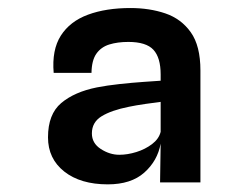

<svg xmlns="http://www.w3.org/2000/svg" viewBox="-20 -762 640 490"><path d="M255 -291.5Q185.5 -291.5 144 -324.2Q102.5 -357 102.5 -411.5Q102.5 -470.5 136.2 -499Q170 -527.5 227.5 -539Q253 -544 285.2 -547.5Q317.5 -551 346.5 -553Q375.5 -555 390 -556V-572Q390 -615 371.5 -635Q353 -655 307.5 -655Q280 -655 259 -648.5Q238 -642 226 -625Q214 -608 213.5 -576H117Q112 -634.5 135.2 -671Q158.5 -707.5 204.5 -724.5Q250.5 -741.5 313 -741.5Q361.5 -741.5 402 -727.8Q442.5 -714 467 -679.5Q491.5 -645 491.5 -582V-296.5H388.5L390 -395.5Q382 -351.5 348.2 -321.5Q314.5 -291.5 255 -291.5ZM284.5 -367Q305.5 -367 328 -374Q350.5 -381 368 -394.2Q385.5 -407.5 390 -425.5V-502Q377.5 -500.5 351.5 -496.8Q325.5 -493 309 -489.5Q264 -480.5 239.2 -465.2Q214.5 -450 214.5 -421.5Q214.5 -396.5 237.2 -381.8Q260 -367 284.5 -367Z"/></svg>

Font: Spline Sans Mono Medium
Style: Regular
Weight: 500
Monospace: yes
Version: Version 1.004